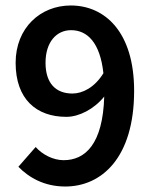

<svg xmlns="http://www.w3.org/2000/svg" viewBox="-20 -668 554 700"><path d="M146 -439C146 -516 187 -558 239 -558C299 -558 345 -512 357 -401C325 -349 281 -327 244 -327C183 -327 146 -365 146 -439ZM218 12C349 12 469 -91 469 -337C469 -552 362 -648 238 -648C128 -648 37 -567 37 -439C37 -306 113 -242 222 -242C268 -242 323 -270 360 -316C355 -143 291 -84 212 -84C173 -84 134 -105 110 -132L47 -60C85 -21 141 12 218 12Z"/></svg>

Font: Source Sans Pro Semibold
Style: Regular
Weight: 600
Designer: Paul D. Hunt
Foundry: Adobe Systems Incorporated
Version: Version 3.006;hotconv 1.0.111;makeotfexe 2.5.65597